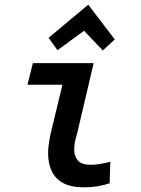

<svg xmlns="http://www.w3.org/2000/svg" viewBox="-20 -791 600 818"><path d="M336 7Q282 7 248.5 -11.5Q215 -30 200 -62.5Q185 -95 185 -138Q185 -160 188.5 -183Q192 -206 198 -231L246 -430H97L120 -522H379L308 -220Q302 -202 299 -185Q296 -168 296 -154Q296 -125 312 -107Q328 -89 366 -89Q385 -89 406.5 -92.5Q428 -96 450 -102L447 -10Q426 -3 399 2Q372 7 336 7ZM225 -577 187 -630 356 -771 469 -623 418 -576 338 -660Z"/></svg>

Font: Ubuntu Sans Mono Medium
Style: Italic
Weight: 500
Italic angle: -13.5°
Monospace: yes
Designer: Dalton Maag Ltd
Foundry: Dalton Maag Ltd
Version: Version 1.006